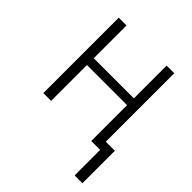

<svg xmlns="http://www.w3.org/2000/svg" viewBox="-198 -655 958 958"><g transform="rotate(45 281.5 -176.0)"><path d="M486 180V0H423V-253H140V0H85V-532H140V-301H423V-532H477V-49H541V180Z"/></g></svg>

Font: Noto Sans Mono SemiCondensed Light
Style: Regular
Weight: 300
Width: 4
Designer: Monotype Design Team
Foundry: Monotype Imaging Inc.
Version: Version 2.014; ttfautohint (v1.8.4.7-5d5b)